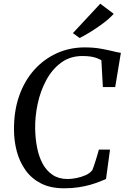

<svg xmlns="http://www.w3.org/2000/svg" viewBox="-20 -1007 672 1035"><path d="M325.5 8Q251.5 8 200 -18.8Q148.5 -45.5 116.8 -90.8Q85 -136 70.2 -192.2Q55.5 -248.5 55.5 -307Q54.5 -407 83 -489Q111.5 -571 163.8 -629.5Q216 -688 285.8 -719.8Q355.5 -751.5 437 -751.5Q483 -751.5 520.5 -745Q558 -738.5 586 -731.5Q614 -724.5 631.5 -722L601 -537.5H534.5L526.5 -682Q517 -688 503.5 -693.2Q490 -698.5 471 -701.8Q452 -705 424 -705Q358 -705 309.5 -669.2Q261 -633.5 229.5 -575.2Q198 -517 183.2 -448Q168.5 -379 169.5 -313Q170.5 -260 180 -211.2Q189.5 -162.5 210 -124.5Q230.5 -86.5 263.8 -64.2Q297 -42 344.5 -42Q365.5 -42 391.2 -47Q417 -52 440.5 -62.2Q464 -72.5 477.5 -89.5Q482 -100.5 486.8 -114.2Q491.5 -128 496 -142.8Q500.5 -157.5 505 -172.2Q509.5 -187 513 -200.5H573L551.5 -42Q537 -36 516 -27.5Q495 -19 467 -11Q439 -3 403.8 2.5Q368.5 8 325.5 8ZM409.5 -802 373 -828.5 520.5 -987 593 -932.5Q570.5 -907.5 537.8 -882.8Q505 -858 471 -837Q437 -816 409.5 -802Z"/></svg>

Font: Merriweather 48pt
Style: Italic
Weight: 400
Italic angle: -7.8°
Version: Version 2.101